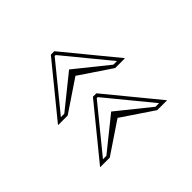

<svg xmlns="http://www.w3.org/2000/svg" viewBox="-64 -515 629 629"><g transform="rotate(45 250.0 -200.5)"><path d="M424 -355 245 -208V-192L424 -46L425 -47V-90L351 -200L425 -310V-354ZM229 -355 50 -208V-192L229 -46L230 -47V-90L156 -200L230 -310V-354ZM413 -330.4V-313.7L321.5 -200L413 -86.3V-70.5L257 -197.7V-202.3ZM218 -330.4V-313.7L126.5 -200L218 -86.3V-70.5L62 -197.7V-202.3Z"/></g></svg>

Font: SortefaxS01
Style: Medium
Weight: 500
Designer: gluk
Foundry: gluk
Version: Version 0.261